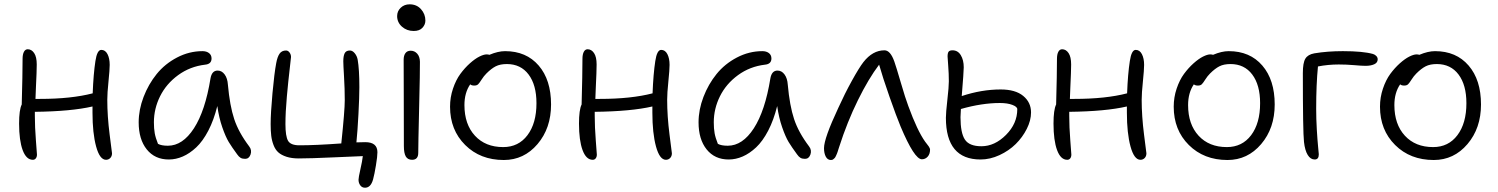

<svg xmlns="http://www.w3.org/2000/svg" viewBox="-20 -732 6969 893"><path d="M132.8 11.2Q102.1 11.2 85.4 -33.9Q68.8 -79.1 68.8 -157.2Q68.8 -221.2 81.1 -246.1Q85 -387.7 85 -458Q85 -479 91.3 -491Q97.7 -502.9 108.9 -502.9Q127 -502.9 138.9 -485.1Q150.9 -467.3 150.9 -432.1Q150.9 -415.5 149.9 -389.2Q148.9 -362.8 147.2 -327.9Q145.5 -293 145 -272H166Q311.5 -272 411.1 -297.9Q414.6 -388.2 423.8 -448.2Q431.6 -500 451.2 -500Q469.7 -500 480 -480.2Q490.2 -460.4 490.2 -430.2Q490.2 -407.7 484.6 -353.3Q479 -298.8 479 -268.1Q479 -191.9 490 -105.7Q501 -19.5 501 -19Q501 -5.4 492.9 2.9Q484.9 11.2 473.1 11.2Q443.8 11.2 427 -50.8Q410.2 -112.8 410.2 -208V-236.8Q311 -213.9 142.1 -211.9V-192.9Q142.1 -141.6 147 -79.1Q151.9 -16.6 151.9 -13.2Q151.9 -2.4 146.7 4.4Q141.6 11.2 132.8 11.2Z M765.1 9.8Q700.2 9.8 662.6 -37.1Q625 -84 625 -163.1Q625 -221.7 647.7 -281Q670.4 -340.3 708.7 -387.7Q747.1 -435.1 803.5 -464.6Q859.9 -494.1 921.9 -494.1Q940.4 -494.1 952.1 -485.1Q963.9 -476.1 963.9 -460Q963.9 -434.1 934.1 -431.2Q863.8 -422.9 808.6 -382.6Q753.4 -342.3 724.6 -284.4Q695.8 -226.6 695.8 -163.1Q695.8 -133.8 699.7 -112.3Q703.6 -90.8 714.8 -63Q730.5 -54.2 760.7 -54.2Q829.6 -54.2 882.1 -135.3Q934.6 -216.3 959 -367.2Q965.3 -403.8 992.2 -403.8Q1011.7 -403.8 1024.9 -385.7Q1038.1 -367.7 1040 -337.9Q1048.8 -240.2 1069.3 -178.2Q1089.8 -116.2 1139.2 -50.8Q1152.3 -33.7 1145.3 -13.4Q1138.2 6.8 1120.1 6.8Q1106.9 6.8 1098.9 2Q1090.8 -2.9 1083 -14.2Q1058.6 -47.4 1043.9 -71.5Q1029.3 -95.7 1013.9 -139.9Q998.5 -184.1 990.7 -238.8Q974.6 -173.8 949 -124.5Q923.3 -75.2 892.8 -46.6Q862.3 -18.1 830.3 -4.2Q798.3 9.8 765.1 9.8Z M1677.7 141.1Q1663.6 141.1 1655.5 129.9Q1647.5 118.7 1647.5 104Q1647.5 93.8 1656.2 55.4Q1665 17.1 1667.5 -5.9Q1645 -5.4 1533.9 -0.2Q1422.9 4.9 1369.6 4.9Q1336.4 4.9 1312.5 -2.9Q1288.6 -10.7 1274.4 -23.4Q1260.3 -36.1 1252.2 -57.4Q1244.1 -78.6 1241.5 -100.8Q1238.8 -123 1238.8 -154.8Q1238.8 -205.6 1247.3 -298.8Q1255.9 -392.1 1264.6 -438Q1270 -467.8 1280.3 -482.4Q1290.5 -497.1 1310.5 -497.1Q1319.8 -497.1 1326.7 -487.8Q1333.5 -478.5 1333.5 -466.8Q1333.5 -461.4 1327.1 -408.7Q1320.8 -356 1314.2 -283Q1307.6 -210 1307.6 -154.8Q1307.6 -98.1 1319.8 -77.1Q1332 -56.2 1372.6 -56.2Q1447.8 -56.2 1567.4 -64.9Q1583.5 -217.8 1583.5 -266.1Q1583.5 -318.4 1580.1 -375.2Q1576.7 -432.1 1576.7 -446.8Q1576.7 -471.2 1583 -484.1Q1589.4 -497.1 1607.4 -497.1Q1619.6 -497.1 1630.1 -484.1Q1640.6 -471.2 1643.6 -454.1Q1651.4 -409.7 1651.4 -326.2Q1651.4 -280.3 1647.2 -201.7Q1643.1 -123 1637.7 -69.8Q1651.9 -70.8 1678.7 -70.8Q1735.4 -70.8 1735.4 -23.9Q1735.4 -4.4 1728.5 37.1Q1721.7 78.6 1715.3 102.1Q1704.6 141.1 1677.7 141.1Z M1904.3 -587.9Q1872.1 -587.9 1849.6 -607.9Q1827.1 -627.9 1827.1 -657.2Q1827.1 -680.2 1843.8 -696Q1860.4 -711.9 1885.3 -711.9Q1918 -711.9 1938.2 -689.2Q1958.5 -666.5 1958.5 -636.2Q1958.5 -617.7 1944.8 -602.8Q1931.2 -587.9 1904.3 -587.9ZM1896.5 11.2Q1876.5 11.2 1867.4 -4.2Q1858.4 -19.5 1858.4 -53.2Q1858.4 -178.2 1857.9 -295.2Q1857.4 -412.1 1857.4 -454.1Q1857.4 -473.6 1865.7 -484.9Q1874 -496.1 1890.1 -496.1Q1908.2 -496.1 1920.4 -482.4Q1932.6 -468.8 1933.1 -444.8Q1933.6 -403.3 1929.4 -230.7Q1925.3 -58.1 1925.3 -21Q1925.3 11.2 1896.5 11.2Z M2323.2 12.2Q2213.9 12.2 2143.6 -57.6Q2073.2 -127.4 2073.2 -235.8Q2073.2 -279.3 2086.9 -319.8Q2100.6 -360.4 2121.1 -388.2Q2141.6 -416 2165.3 -437.3Q2189 -458.5 2209.5 -468.8Q2230 -479 2243.2 -479Q2250.5 -479 2256.3 -477.1Q2296.4 -494.1 2329.1 -494.1Q2427.7 -494.1 2485.4 -427.2Q2543 -360.4 2543 -246.1Q2543 -135.7 2480 -61.8Q2417 12.2 2323.2 12.2ZM2140.1 -243.2Q2140.1 -153.8 2189 -100.8Q2237.8 -47.9 2320.3 -47.9Q2391.6 -47.9 2433.3 -103.3Q2475.1 -158.7 2475.1 -252Q2475.1 -336.9 2438.5 -385.5Q2401.9 -434.1 2337.4 -434.1Q2306.2 -434.1 2285.6 -423.6Q2265.1 -413.1 2242.2 -390.1Q2230 -377.9 2220.2 -362.3Q2210.4 -346.7 2204.1 -340.3Q2197.8 -334 2186 -334Q2172.9 -334 2167 -339.8Q2140.1 -300.8 2140.1 -243.2Z M2736.8 11.2Q2706.1 11.2 2689.5 -33.9Q2672.9 -79.1 2672.9 -157.2Q2672.9 -221.2 2685.1 -246.1Q2689 -387.7 2689 -458Q2689 -479 2695.3 -491Q2701.7 -502.9 2712.9 -502.9Q2731 -502.9 2742.9 -485.1Q2754.9 -467.3 2754.9 -432.1Q2754.9 -415.5 2753.9 -389.2Q2752.9 -362.8 2751.2 -327.9Q2749.5 -293 2749 -272H2770Q2915.5 -272 3015.1 -297.9Q3018.6 -388.2 3027.8 -448.2Q3035.6 -500 3055.2 -500Q3073.7 -500 3084 -480.2Q3094.2 -460.4 3094.2 -430.2Q3094.2 -407.7 3088.6 -353.3Q3083 -298.8 3083 -268.1Q3083 -191.9 3094 -105.7Q3105 -19.5 3105 -19Q3105 -5.4 3096.9 2.9Q3088.9 11.2 3077.1 11.2Q3047.9 11.2 3031 -50.8Q3014.2 -112.8 3014.2 -208V-236.8Q2915 -213.9 2746.1 -211.9V-192.9Q2746.1 -141.6 2751 -79.1Q2755.9 -16.6 2755.9 -13.2Q2755.9 -2.4 2750.7 4.4Q2745.6 11.2 2736.8 11.2Z M3369.1 9.8Q3304.2 9.8 3266.6 -37.1Q3229 -84 3229 -163.1Q3229 -221.7 3251.7 -281Q3274.4 -340.3 3312.7 -387.7Q3351.1 -435.1 3407.5 -464.6Q3463.9 -494.1 3525.9 -494.1Q3544.4 -494.1 3556.2 -485.1Q3567.9 -476.1 3567.9 -460Q3567.9 -434.1 3538.1 -431.2Q3467.8 -422.9 3412.6 -382.6Q3357.4 -342.3 3328.6 -284.4Q3299.8 -226.6 3299.8 -163.1Q3299.8 -133.8 3303.7 -112.3Q3307.6 -90.8 3318.8 -63Q3334.5 -54.2 3364.7 -54.2Q3433.6 -54.2 3486.1 -135.3Q3538.6 -216.3 3563 -367.2Q3569.3 -403.8 3596.2 -403.8Q3615.7 -403.8 3628.9 -385.7Q3642.1 -367.7 3644 -337.9Q3652.8 -240.2 3673.3 -178.2Q3693.8 -116.2 3743.2 -50.8Q3756.3 -33.7 3749.3 -13.4Q3742.2 6.8 3724.1 6.8Q3710.9 6.8 3702.9 2Q3694.8 -2.9 3687 -14.2Q3662.6 -47.4 3647.9 -71.5Q3633.3 -95.7 3617.9 -139.9Q3602.5 -184.1 3594.7 -238.8Q3578.6 -173.8 3553 -124.5Q3527.3 -75.2 3496.8 -46.6Q3466.3 -18.1 3434.3 -4.2Q3402.3 9.8 3369.1 9.8Z M3844.7 12.2Q3829.1 12.2 3820.8 -3.4Q3812.5 -19 3812.5 -43Q3812.5 -88.4 3878.9 -230Q3908.7 -295.9 3942.1 -356.4Q3975.6 -417 3995.6 -442.9Q4038.6 -498 4093.8 -498Q4121.1 -498 4139.6 -445.8Q4148.4 -420.9 4169.7 -347.9Q4190.9 -274.9 4204.6 -238.8Q4246.1 -125 4282.7 -73.2Q4286.1 -68.8 4291.7 -61.5Q4297.4 -54.2 4299.6 -51Q4301.8 -47.9 4303.7 -43.7Q4305.7 -39.6 4305.7 -36.1Q4305.7 -15.6 4294.7 -3.4Q4283.7 8.8 4267.6 8.8Q4232.9 8.8 4168.9 -143.1Q4149.4 -189.9 4117.2 -281.7Q4085 -373.5 4068.8 -431.2Q4019.5 -366.2 3970 -265.6Q3920.4 -165 3882.8 -47.9Q3881.8 -44.9 3879.6 -38.1Q3877.4 -31.2 3876.5 -28.1Q3875.5 -24.9 3873.3 -19Q3871.1 -13.2 3869.6 -10.3Q3868.2 -7.3 3866 -2.9Q3863.8 1.5 3861.6 3.4Q3859.4 5.4 3856.7 7.8Q3854 10.3 3851.1 11.2Q3848.1 12.2 3844.7 12.2Z M4540.5 9.8Q4379.4 9.8 4379.4 -184.1Q4379.4 -207.5 4386.2 -267.6Q4393.1 -327.6 4393.1 -354Q4393.1 -389.2 4390.1 -427.2Q4387.2 -465.3 4387.2 -469.2Q4387.2 -485.4 4392.1 -491.7Q4397 -498 4410.2 -498Q4435.1 -498 4448.7 -475.3Q4462.4 -452.6 4462.4 -418.9Q4462.4 -398.9 4453.1 -285.2Q4545.4 -315.9 4634.3 -315.9Q4702.6 -315.9 4739 -285.9Q4775.4 -255.9 4775.4 -209Q4775.4 -171.9 4755.6 -132.6Q4735.8 -93.3 4704.1 -62Q4672.4 -30.8 4628.7 -10.5Q4585 9.8 4540.5 9.8ZM4447.3 -187Q4447.3 -113.8 4467.8 -82.8Q4488.3 -51.8 4544.4 -51.8Q4606.4 -51.8 4658.9 -104.5Q4711.4 -157.2 4711.4 -224.1Q4711.4 -235.4 4688.7 -244.1Q4666 -252.9 4630.4 -252.9Q4546.9 -252.9 4449.2 -225.1Q4447.3 -196.8 4447.3 -187Z M4943.8 11.2Q4913.1 11.2 4896.5 -33.9Q4879.9 -79.1 4879.9 -157.2Q4879.9 -221.2 4892.1 -246.1Q4896 -387.7 4896 -458Q4896 -479 4902.3 -491Q4908.7 -502.9 4919.9 -502.9Q4938 -502.9 4950 -485.1Q4961.9 -467.3 4961.9 -432.1Q4961.9 -415.5 4960.9 -389.2Q4960 -362.8 4958.3 -327.9Q4956.5 -293 4956.1 -272H4977.1Q5122.6 -272 5222.2 -297.9Q5225.6 -388.2 5234.9 -448.2Q5242.7 -500 5262.2 -500Q5280.8 -500 5291 -480.2Q5301.3 -460.4 5301.3 -430.2Q5301.3 -407.7 5295.7 -353.3Q5290 -298.8 5290 -268.1Q5290 -191.9 5301 -105.7Q5312 -19.5 5312 -19Q5312 -5.4 5304 2.9Q5295.9 11.2 5284.2 11.2Q5254.9 11.2 5238 -50.8Q5221.2 -112.8 5221.2 -208V-236.8Q5122.1 -213.9 4953.1 -211.9V-192.9Q4953.1 -141.6 4958 -79.1Q4962.9 -16.6 4962.9 -13.2Q4962.9 -2.4 4957.8 4.4Q4952.6 11.2 4943.8 11.2Z M5689 12.2Q5579.6 12.2 5509.3 -57.6Q5439 -127.4 5439 -235.8Q5439 -279.3 5452.6 -319.8Q5466.3 -360.4 5486.8 -388.2Q5507.3 -416 5531 -437.3Q5554.7 -458.5 5575.2 -468.8Q5595.7 -479 5608.9 -479Q5616.2 -479 5622.1 -477.1Q5662.1 -494.1 5694.8 -494.1Q5793.5 -494.1 5851.1 -427.2Q5908.7 -360.4 5908.7 -246.1Q5908.7 -135.7 5845.7 -61.8Q5782.7 12.2 5689 12.2ZM5505.9 -243.2Q5505.9 -153.8 5554.7 -100.8Q5603.5 -47.9 5686 -47.9Q5757.3 -47.9 5799.1 -103.3Q5840.8 -158.7 5840.8 -252Q5840.8 -336.9 5804.2 -385.5Q5767.6 -434.1 5703.1 -434.1Q5671.9 -434.1 5651.4 -423.6Q5630.9 -413.1 5607.9 -390.1Q5595.7 -377.9 5585.9 -362.3Q5576.2 -346.7 5569.8 -340.3Q5563.5 -334 5551.8 -334Q5538.6 -334 5532.7 -339.8Q5505.9 -300.8 5505.9 -243.2Z M6094.7 9.8Q6075.2 9.8 6062.3 -11.2Q6049.3 -32.2 6044.9 -71.8Q6039.6 -119.1 6039.6 -392.1Q6039.6 -439.9 6051.3 -459.2Q6063 -478.5 6092.8 -483.9Q6154.3 -494.1 6225.6 -494.1Q6318.8 -494.1 6365.7 -481Q6375.5 -478 6381.6 -471.2Q6387.7 -464.4 6387.7 -456.1Q6387.7 -440.4 6371.6 -433.1Q6355.5 -425.8 6331.5 -425.8Q6313.5 -425.8 6278.1 -429Q6242.7 -432.1 6206.5 -432.1Q6157.2 -432.1 6109.9 -422.9Q6101.6 -339.8 6101.6 -226.1Q6101.6 -179.7 6104.5 -130.1Q6107.4 -80.6 6110.6 -48.8Q6113.8 -17.1 6113.8 -14.2Q6113.8 9.8 6094.7 9.8Z M6648.4 12.2Q6539.1 12.2 6468.8 -57.6Q6398.4 -127.4 6398.4 -235.8Q6398.4 -279.3 6412.1 -319.8Q6425.8 -360.4 6446.3 -388.2Q6466.8 -416 6490.5 -437.3Q6514.2 -458.5 6534.7 -468.8Q6555.2 -479 6568.4 -479Q6575.7 -479 6581.5 -477.1Q6621.6 -494.1 6654.3 -494.1Q6752.9 -494.1 6810.5 -427.2Q6868.2 -360.4 6868.2 -246.1Q6868.2 -135.7 6805.2 -61.8Q6742.2 12.2 6648.4 12.2ZM6465.3 -243.2Q6465.3 -153.8 6514.2 -100.8Q6563 -47.9 6645.5 -47.9Q6716.8 -47.9 6758.5 -103.3Q6800.3 -158.7 6800.3 -252Q6800.3 -336.9 6763.7 -385.5Q6727.1 -434.1 6662.6 -434.1Q6631.3 -434.1 6610.8 -423.6Q6590.3 -413.1 6567.4 -390.1Q6555.2 -377.9 6545.4 -362.3Q6535.6 -346.7 6529.3 -340.3Q6522.9 -334 6511.2 -334Q6498 -334 6492.2 -339.8Q6465.3 -300.8 6465.3 -243.2Z"/></svg>

Font: Shantell Sans Normal
Style: Regular
Weight: 300
Designer: Stephen Nixon, Anya Danilova, Shantell Martin
Foundry: Arrow Type
Version: Version 1.006;[559af2be0]